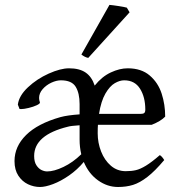

<svg xmlns="http://www.w3.org/2000/svg" viewBox="-20 -747 732 782"><path d="M378.9 -238.8Q377.9 -227.5 377.9 -204.1Q377.9 -165.5 391.8 -129.9Q405.8 -94.2 431.6 -72Q457.5 -49.8 492.2 -49.8Q515.6 -49.8 533.4 -54Q551.3 -58.1 574.5 -72.3Q597.7 -86.4 630.9 -115.2Q639.6 -110.4 648.9 -95.2Q611.3 -50.3 580.3 -26.4Q549.3 -2.4 521.7 6.1Q494.1 14.6 460.9 14.6Q417 14.6 379.2 -12.5Q341.3 -39.6 321.3 -87.4Q294.9 -55.7 261.5 -32.5Q228 -9.3 196.3 2.7Q164.6 14.6 143.1 14.6Q117.7 14.6 94 3.4Q70.3 -7.8 54.7 -31.5Q39.1 -55.2 39.1 -90.8Q39.1 -150.4 86.2 -197Q133.3 -243.7 226.1 -270Q254.9 -277.8 304.2 -281.2V-323.2Q304.2 -367.7 288.1 -393.8Q272 -419.9 228 -419.9Q210 -419.9 189 -410.2Q168 -400.4 153.6 -383.8Q139.2 -367.2 139.2 -348.1Q139.2 -338.9 142.6 -330.1Q144 -325.2 130.1 -318.6Q116.2 -312 96.9 -307.4Q77.6 -302.7 65.9 -302.7Q61 -302.7 59.6 -303.2L52.7 -320.8Q57.1 -356.9 93.8 -391.4Q130.4 -425.8 178.5 -447.3Q226.6 -468.8 261.2 -468.8Q303.7 -468.8 328.9 -451.4Q354 -434.1 365.7 -398.4Q395 -435.1 431.2 -451.9Q467.3 -468.8 500 -468.8Q555.7 -468.8 589.8 -439.5Q624 -410.2 638.4 -365.7Q652.8 -321.3 652.8 -272Q634.8 -253.4 598.1 -238.8ZM553.2 -283.2Q563.5 -283.2 567.6 -286.9Q571.8 -290.5 571.8 -300.8Q571.8 -351.6 550.3 -385.7Q528.8 -419.9 485.8 -419.9Q467.8 -419.9 447.5 -408.2Q427.2 -396.5 409.4 -366Q391.6 -335.4 383.3 -283.2ZM304.2 -236.8Q267.6 -234.4 256.8 -231Q119.1 -197.3 119.1 -111.8Q119.1 -87.9 128.2 -74Q137.2 -60.1 149.2 -54.4Q161.1 -48.8 171.9 -48.8Q200.2 -48.8 238.5 -67.1Q276.9 -85.4 311 -118.7Q304.2 -147.5 304.2 -178.2ZM311.5 -524.9 425.8 -727.1Q438.5 -726.1 462.4 -722.4Q486.3 -718.8 496.6 -715.8L507.8 -696.8L339.4 -511.2Q325.7 -513.7 311.5 -524.9Z"/></svg>

Font: David Libre
Style: Regular
Weight: 400
Version: Version 1.000